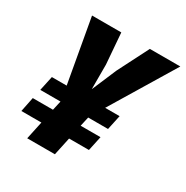

<svg xmlns="http://www.w3.org/2000/svg" viewBox="-159 -823 924 955"><g transform="rotate(30 303.0 -345.0)"><path d="M385 -325H468L450 -241H336L324 -187H438L420 -103H306L284 0H125L147 -103H32L49 -187H165L177 -241H61L79 -325H164L99 -690H267L281 -513V-372L341 -513L431 -690H606Z"/></g></svg>

Font: Decalotype ExtraBold Italic
Style: Regular
Weight: 800
Italic angle: -12°
Designer: Alfredo Marco Pradil
Foundry: Alfredo Marco Pradil
Version: Version 1.0